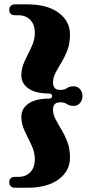

<svg xmlns="http://www.w3.org/2000/svg" viewBox="-20 -750 436 882"><path d="M219.5 -308.5Q219.5 -320.5 204 -320.5Q144.5 -320.5 111.2 -343.2Q78 -366 78 -404Q78 -437 93.5 -469.5Q109 -502 124.5 -534.2Q140 -566.5 140 -598.5Q140 -637 119.2 -658.5Q98.5 -680 64.5 -680H49.5Q22.5 -680 22.5 -705Q22.5 -715.5 29 -722.8Q35.5 -730 49.5 -730H105Q197.5 -730 249.5 -691.2Q301.5 -652.5 301.5 -592Q301.5 -552 289.8 -520.5Q278 -489 262.5 -463.5Q247 -438 235.2 -415.8Q223.5 -393.5 223.5 -371Q223.5 -337 256 -337Q276 -337 287.5 -345.2Q299 -353.5 317.5 -353.5Q336.5 -353.5 347.8 -340.2Q359 -327 359 -308.5Q359 -290.5 347.8 -277Q336.5 -263.5 317.5 -263.5Q299 -263.5 287.5 -271.8Q276 -280 256 -280Q223.5 -280 223.5 -246Q223.5 -224.5 235.2 -202Q247 -179.5 262.5 -154Q278 -128.5 289.8 -97.2Q301.5 -66 301.5 -25.5Q301.5 35 249.5 73.8Q197.5 112.5 105 112.5H49.5Q35.5 112.5 29 105.2Q22.5 98 22.5 87.5Q22.5 62.5 49.5 62.5H64.5Q98.5 62.5 119.2 41Q140 19.5 140 -18.5Q140 -51.5 124.5 -83.5Q109 -115.5 93.5 -148Q78 -180.5 78 -213.5Q78 -251.5 111.2 -274.2Q144.5 -297 204 -297Q219.5 -297 219.5 -308.5Z"/></svg>

Font: Fraunces 144pt S050 Black
Style: Regular
Weight: 900
Version: Version 1.000; ttfautohint (v1.8.3)